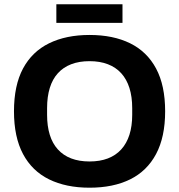

<svg xmlns="http://www.w3.org/2000/svg" viewBox="-20 -861 833 893"><path d="M396.4 12Q287.3 12 208.2 -26.8Q129.1 -65.7 87 -144.8Q45 -223.9 45 -343.2Q45 -463.6 87 -542.2Q129.1 -620.8 208.2 -659.6Q287.3 -698.4 396.4 -698.4Q506.6 -698.4 585.3 -659.6Q664 -620.8 706 -542.2Q748.1 -463.6 748.1 -343.2Q748.1 -223.9 706 -144.8Q664 -65.7 585.3 -26.8Q506.6 12 396.4 12ZM396.4 -110Q445 -110 481.8 -124.2Q518.7 -138.4 543.9 -166.1Q569 -193.7 582 -234.2Q594.9 -274.7 594.9 -326.9V-358Q594.9 -411 582 -451.8Q569 -492.7 543.9 -520.3Q518.7 -548 481.8 -562.2Q445 -576.5 396.4 -576.5Q347.9 -576.5 311 -562.2Q274.1 -548 249.1 -520.3Q224 -492.7 211.5 -451.8Q199 -411 199 -358V-326.9Q199 -274.7 211.5 -234.2Q224 -193.7 249.1 -166.1Q274.1 -138.4 311 -124.2Q347.9 -110 396.4 -110ZM242.1 -754.6V-841.3H549.7V-754.6Z"/></svg>

Font: Archivo SemiBold
Style: Regular
Weight: 600
Designer: Hector Gatti
Foundry: Omnibus-Type
Version: Version 2.001